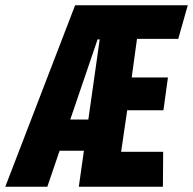

<svg xmlns="http://www.w3.org/2000/svg" viewBox="-56 -706 730 726"><path d="M-36 0 228 -686H654L618 -559H462L442 -413H579L562 -289H425L402 -132H561L560 0H242L321 -557H313L123 0ZM113 -136 131 -254H355L338 -136Z"/></svg>

Font: Chivo Mono
Style: Bold Italic
Weight: 700
Italic angle: -8.05°
Monospace: yes
Version: Version 1.008